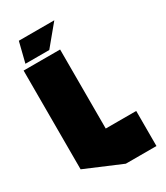

<svg xmlns="http://www.w3.org/2000/svg" viewBox="-232 -1061 1001 1157"><g transform="rotate(-30 268.0 -482.0)"><path d="M288 0 35 -107V-794H289V0ZM289 0V-244H501V0ZM65 -824 100 -964H346V-963L231 -824Z"/></g></svg>

Font: Foldit Thin Black
Style: Regular
Weight: 900
Version: Version 1.003